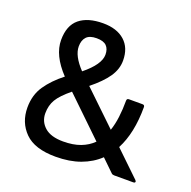

<svg xmlns="http://www.w3.org/2000/svg" viewBox="-121 -787 917 920"><g transform="rotate(20 337.0 -327.5)"><path d="M256 12Q149 12 99 -38Q49 -88 49 -164Q49 -228 81 -275Q113 -322 167 -364Q90 -445 90 -523Q90 -597 132.5 -632Q175 -667 253 -667Q323 -667 363 -631.5Q403 -596 403 -531Q403 -487 375.5 -447Q348 -407 292 -362L461 -200Q472 -232 477 -271.5Q482 -311 482 -356Q482 -367 493 -367H562Q573 -367 573 -356Q573 -223 527 -136L654 -14Q659 -9 657.5 -4.5Q656 0 649 0H551Q542 0 537 -5L475 -65Q436 -28 381.5 -8Q327 12 256 12ZM180 -523Q180 -475 236 -416Q314 -479 314 -529Q314 -558 298.5 -573.5Q283 -589 248 -589Q212 -589 196 -571.5Q180 -554 180 -523ZM139 -167Q139 -125 170.5 -97Q202 -69 265 -69Q316 -69 353 -83Q390 -97 416 -123L224 -308Q175 -268 157 -237.5Q139 -207 139 -167Z"/></g></svg>

Font: Sofia Sans Medium
Style: Regular
Weight: 500
Designer: Botio Nikoltchev, Ani Petrova
Foundry: lettersoup
Version: Version 4.101; ttfautohint (v1.8.4.7-5d5b)